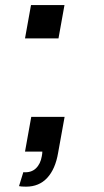

<svg xmlns="http://www.w3.org/2000/svg" viewBox="-20 -582 398 737"><path d="M80 134.5Q60.5 134.5 53 132.5L69.5 79Q99.5 81.5 117.5 64.5Q135.5 47.5 140.5 17.5Q142.5 7.5 142.5 0H76L100 -133.5H228L203 5Q192.5 67 161.2 100.8Q130 134.5 80 134.5ZM227.5 -562.5 204.5 -434.5H76L99 -562.5Z"/></svg>

Font: Russisch Sans
Style: Bold Italic
Weight: 700
Italic angle: -10°
Designer: Michael Sharanda (font) & Cristiano Sobral (main changes)
Foundry: Michael Sharanda
Version: Version 2.00;September 8, 2020;FontCreator 13.0.0.2681 64-bi